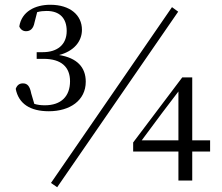

<svg xmlns="http://www.w3.org/2000/svg" viewBox="-20 -758 931 806"><path d="M220 28 728 -709 702 -728 194 10ZM185 -291C273 -291 340 -336 340 -415C340 -476 303 -515 228 -527C290 -543 324 -584 324 -633C324 -694 275 -738 191 -738C128 -738 71 -710 61 -647C66 -634 77 -627 89 -627C107 -627 120 -637 125 -664L136 -707C150 -711 163 -712 176 -712C230 -712 260 -682 260 -628C260 -570 220 -539 160 -539H134V-511H163C238 -511 274 -476 274 -417C274 -354 237 -316 168 -316C151 -316 137 -318 124 -322L111 -366C105 -398 94 -408 76 -408C63 -408 52 -402 46 -385C58 -323 106 -291 185 -291ZM729 0H787V-122H862V-169H787V-433H745L539 -160V-122H729ZM575 -169 659 -282 729 -374V-169Z"/></svg>

Font: Noto Serif CJK KR
Style: Regular
Weight: 400
Designer: Ryoko NISHIZUKA 西塚涼子 (kana & ideographs); Frank Grießhammer (Latin, Greek & Cyrillic); Wenlong ZHANG 张文龙 (bopomofo); San
Foundry: Adobe
Version: Version 2.001;hotconv 1.1.0;makeotfexe 2.6.0